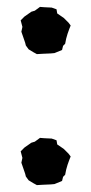

<svg xmlns="http://www.w3.org/2000/svg" viewBox="-20 -531 265 557"><path d="M87 -374 76 -380 63 -388 55 -399 53 -407 42 -439 45 -453 40 -472 51 -483 71 -497 81 -500 96 -511 109 -510 130 -509 144 -504 146 -492 165 -479 179 -465 185 -457 181 -447 176 -433 172 -419 169 -404 163 -398 160 -386 138 -377 127 -376 104 -375ZM87 6 76 0 63 -8 55 -19 53 -27 42 -59 45 -73 40 -92 51 -103 71 -117 81 -120 96 -131 109 -130 130 -129 144 -124 146 -112 165 -99 179 -85 185 -77 181 -67 176 -53 172 -39 169 -24 163 -18 160 -6 138 3 127 4 104 5Z"/></svg>

Font: Winky Rough
Style: Regular
Weight: 400
Designer: Simon Atzbach
Foundry: typofactur
Version: Version 1.206